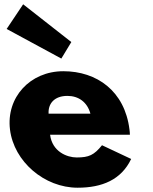

<svg xmlns="http://www.w3.org/2000/svg" viewBox="-20 -860 713 895"><path d="M87.9 -840 11 -725 265.9 -587 312.5 -664ZM585.5 -232C585.8 -238 584.4 -249 583.6 -256C561.5 -436 431.2 -528 275.2 -528C120.2 -528 8.1 -406 26.6 -256C44.9 -107 186.8 15 341.8 15C455.8 15 545.3 -22 591.4 -119L455.5 -183C418.2 -137 394.5 -126 337.5 -126C292.5 -126 223.2 -153 213.5 -232ZM206.5 -330C203.7 -377 233.3 -413 294.3 -413C346.3 -413 386.9 -384 401.5 -330Z"/></svg>

Font: Hussar
Style: BdOpOblOne
Weight: 700
Foundry: Cannot Into Space Fonts
Version: Version 2.00